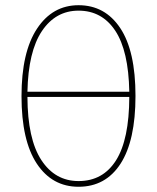

<svg xmlns="http://www.w3.org/2000/svg" viewBox="-20 -711 605 741"><path d="M283.2 -690.9Q385.3 -690.9 444.1 -602.5Q502.9 -514.2 502.9 -340.8Q502.9 -168.5 445.3 -79.3Q387.7 9.8 283.2 9.8Q181.2 9.8 122.1 -79.3Q63 -168.5 63 -339.8Q63 -509.8 122.8 -600.3Q182.6 -690.9 283.2 -690.9ZM283.2 -669.9Q194.8 -669.9 141.8 -591.1Q88.9 -512.2 85.9 -356.9H479Q476.1 -515.1 424.8 -592.5Q373.5 -669.9 283.2 -669.9ZM283.2 -12.2Q377.4 -12.2 428 -92.5Q478.5 -172.9 479 -336.9H85.9Q86.4 -174.8 139.4 -93.5Q192.4 -12.2 283.2 -12.2Z"/></svg>

Font: Fira Sans Compressed Thin
Style: Regular
Weight: 100
Width: 1
Designer: Carrois Corporate & Edenspiekermann AG
Foundry: Carrois Corporate GbR & Edenspiekermann AG
Version: Version 4.203;PS 004.203;hotconv 1.0.88;makeotf.lib2.5.64775